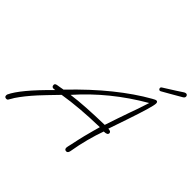

<svg xmlns="http://www.w3.org/2000/svg" viewBox="-263 -991 1248 1248"><g transform="rotate(45 361.5 -367.0)"><path d="M-38 59Q-55 59 -55 43Q-55 37 -54 35Q-17 -46 147 -207Q142 -206 138 -205.5Q134 -205 132 -205Q115 -205 115 -224Q115 -235 132 -238Q142 -240 153.5 -241.5Q165 -243 183 -247Q304 -373 416.5 -463.5Q529 -554 632 -612Q641 -617 648 -620.5Q655 -624 660 -624Q672 -624 672 -608Q672 -578 612 -402L568 -273Q594 -273 594 -257Q594 -239 560 -239Q541 -187 524.5 -124.5Q508 -62 497 4Q493 25 479 25Q462 25 462 7Q462 4 464 -6Q466 -16 470 -32Q482 -90 491.5 -128Q501 -166 508.5 -192.5Q516 -219 522 -241Q338 -237 198 -214Q158 -173 131 -144.5Q104 -116 91 -102Q31 -36 -5 18Q-8 23 -12.5 31Q-17 39 -24 50Q-28 59 -38 59ZM239 -255Q297 -263 370 -267.5Q443 -272 534 -274Q549 -320 564 -363.5Q579 -407 593 -447Q610 -491 638 -579Q522 -512 422.5 -431Q323 -350 239 -255ZM628 -684Q618 -688 618 -698Q618 -705 624 -708Q633 -714 656.5 -728.5Q680 -743 705.5 -759.5Q731 -776 746 -786Q759 -795 769 -792Q778 -787 778 -777Q778 -767 766 -760Q759 -756 737.5 -743.5Q716 -731 689 -715.5Q662 -700 637 -686Q633 -684 628 -684Z"/></g></svg>

Font: Oooh Baby
Style: Regular
Weight: 400
Designer: Robert E. Leuschke
Foundry: Robert E. Leuschke
Version: Version 1.011; ttfautohint (v1.8.3)